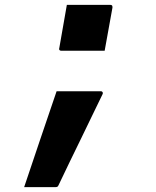

<svg xmlns="http://www.w3.org/2000/svg" viewBox="-20 -567 640 787"><path d="M409 -359Q381 -359 351 -359Q321 -359 291 -359Q261 -359 231 -359Q228 -359 225.5 -360.5Q223 -362 222.5 -364.5Q222 -367 223 -370L254 -547Q284 -547 314 -547Q344 -547 373.5 -547Q403 -547 432 -547Q436 -547 438 -545.5Q440 -544 440.5 -542Q441 -540 441 -536ZM208 200Q166 200 135.5 200Q105 200 79 200Q96 151 112 102Q128 53 145 4Q162 -45 178.5 -94.5Q195 -144 212 -193Q251 -193 279 -193Q307 -193 334 -193Q361 -193 393 -193Q397 -193 399 -191Q401 -189 401.5 -186Q402 -183 399 -178Q380 -139 358.5 -94.5Q337 -50 313.5 -1.5Q290 47 266 96Q242 145 220 192Q218 197 215 198.5Q212 200 208 200Z"/></svg>

Font: RecMonoLinear Nerd Font Mono
Style: Bold Italic
Weight: 700
Italic angle: -10°
Monospace: yes
Version: Version 1.085; ttfautohint (v1.8.4.7-5d5b);Nerd Fonts 3.2.1